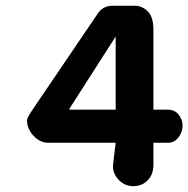

<svg xmlns="http://www.w3.org/2000/svg" viewBox="-20 -633 650 663"><path d="M379.4 -254.4V-506.8L220.2 -258.3V-254.4ZM509.8 -254.4H558.6Q593.3 -254.4 606 -220.7Q606 -220.7 606.9 -220.7Q616.2 -192.4 601.1 -166Q585.9 -139.6 559.6 -140.1Q559.6 -140.1 509.8 -140.1V-64.9Q509.8 -30.3 490.2 -10.7Q470.7 9.8 440.9 9.8Q440.9 9.8 439.9 9.8Q411.6 9.8 391.1 -10.7Q367.2 -34.7 370.6 -65.9Q370.6 -65.9 379.4 -140.1H146.5Q118.7 -140.1 96.2 -163.6Q73.7 -187.5 73.2 -217.3Q73.2 -217.3 73.2 -218.3Q73.2 -226.1 93.8 -256.3Q93.8 -256.3 317.4 -585.9Q335.9 -613.8 371.1 -613.3Q371.1 -613.3 443.8 -613.3Q470.7 -613.3 490.2 -593.8Q510.3 -574.2 509.8 -527.3Q509.8 -526.9 509.8 -254.4Z"/></svg>

Font: Dyuthi
Style: Regular
Weight: 400
Designer: Hiran Venugopalan, Hussain K H and Suresh P for Sawthanthra Malayalam Computing (SMC)
Version: Version 3.0.0+20221109